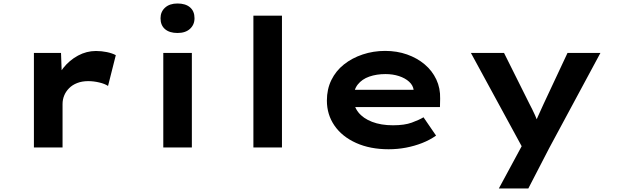

<svg xmlns="http://www.w3.org/2000/svg" viewBox="-20 -828 3468 1078"><path d="M170.4 0V-530.7H322.6L329.5 -339.3L284.4 -348.4Q300 -402 335.1 -446.1Q370.3 -490.3 418.2 -516Q466 -541.7 518.6 -541.7Q550.2 -541.7 580 -535.5Q609.8 -529.3 630.2 -518.3L586.6 -345.4Q568.7 -357.6 537.2 -365Q505.7 -372.5 475.4 -372.5Q440.5 -372.5 413.3 -361.8Q386 -351.2 367.7 -332.5Q349.3 -313.8 340.3 -291.3Q331.2 -268.7 331.2 -243.9V0Z M896.8 0V-530.7H1057.2V0ZM976.7 -642.8Q931.6 -642.8 906.5 -664.4Q881.3 -686 881.3 -725.6Q881.3 -762.1 907 -785.3Q932.6 -808.4 976.7 -808.4Q1021.7 -808.4 1046.9 -786.8Q1072.1 -765.2 1072.1 -725.6Q1072.1 -689.2 1046.7 -666Q1021.3 -642.8 976.7 -642.8Z M1402.7 0V-740H1563.1V0Z M2161.9 10Q2058 10 1979.4 -25.4Q1900.8 -60.7 1858 -122.7Q1815.3 -184.6 1815.3 -263.3Q1815.3 -327.2 1840.5 -378.7Q1865.8 -430.2 1911.1 -466.2Q1956.4 -502.2 2016.2 -522.2Q2076 -542.2 2142 -542.2Q2208.6 -542.2 2265.2 -522.3Q2321.7 -502.4 2364.2 -466.7Q2406.6 -431 2429.7 -381.9Q2452.8 -332.8 2451.2 -274L2450.2 -227H1925.9L1902.9 -323.9H2319.8L2302.6 -301.9V-322.4Q2299.3 -348.9 2277 -369.2Q2254.8 -389.5 2220.1 -400.8Q2185.5 -412.1 2144.3 -412.1Q2094.1 -412.1 2053.3 -397.9Q2012.6 -383.6 1988.7 -353.5Q1964.9 -323.4 1964.9 -275.5Q1964.9 -231.8 1991.8 -197.6Q2018.7 -163.4 2068.9 -144Q2119.1 -124.6 2186.4 -124.6Q2251.2 -124.6 2292.1 -139.6Q2333 -154.6 2357.8 -169.5L2428.3 -66.6Q2392.9 -41.7 2349.8 -24.8Q2306.7 -8 2259.5 1Q2212.3 10 2161.9 10Z M2780.9 230 2934.1 -53.6 2926.6 25.4 2624 -530.7H2810L2951.4 -247.3Q2968.4 -215.3 2983.9 -181.2Q2999.3 -147.1 3009.7 -113.1L2972.6 -110.3Q2984.5 -138.2 3000 -173.6Q3015.6 -208.9 3031.8 -243.6L3166.3 -530.7H3351.1L3063.3 4L2946.4 230Z"/></svg>

Font: Lexend Peta
Style: Regular
Weight: 400
Designer: Bonnie Shaver-Troup, Thomas Jockin
Foundry: Lexend
Version: Version 1.007